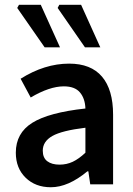

<svg xmlns="http://www.w3.org/2000/svg" viewBox="-20 -768 556 800"><path d="M191.9 12.2Q127.4 12.2 86.7 -27.6Q45.9 -67.4 45.9 -131.8Q45.9 -213.4 114.5 -256.3Q183.1 -299.3 335.9 -315.9Q334.5 -357.4 313.2 -382.8Q292 -408.2 246.1 -408.2Q186.5 -408.2 107.9 -361.8L65.9 -439.9Q166 -502.9 268.1 -502.9Q358.9 -502.9 405 -448.7Q451.2 -394.5 451.2 -290V0H356L348.1 -54.2H344.2Q264.2 12.2 191.9 12.2ZM228 -82Q257.8 -82 283.2 -94Q308.6 -106 335.9 -131.8V-235.8Q238.3 -224.1 198.2 -201.4Q158.2 -178.7 158.2 -140.1Q158.2 -110.4 177 -96.2Q195.8 -82 228 -82ZM166 -570.8 51.8 -734.9 59.1 -748H149.9L230 -570.8ZM334 -570.8 220.2 -734.9 227.1 -748H317.9L397.9 -570.8Z"/></svg>

Font: Source Sans 3 Semibold
Style: Regular
Weight: 600
Designer: Paul D. Hunt
Foundry: Adobe
Version: Version 3.052;hotconv 1.1.0;makeotfexe 2.6.0